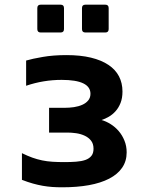

<svg xmlns="http://www.w3.org/2000/svg" viewBox="-20 -798 642 829"><path d="M155.8 -657.7Q141.1 -657.7 141.1 -672.4V-763.2Q141.1 -777.8 155.8 -777.8H241.7Q256.3 -777.8 256.3 -763.2V-672.4Q256.3 -657.7 241.7 -657.7ZM348.6 -657.7Q334 -657.7 334 -672.4V-763.2Q334 -777.8 348.6 -777.8H434.6Q449.2 -777.8 449.2 -763.2V-672.4Q449.2 -657.7 434.6 -657.7ZM249 10.7Q226.1 10.7 205.6 9.3Q185.1 7.8 164.3 4.2Q143.6 0.5 121.8 -5.6Q100.1 -11.7 74.7 -21.5V-136.7Q98.6 -125 119.6 -117.4Q140.6 -109.9 161.9 -105.5Q183.1 -101.1 206.5 -99.6Q230 -98.1 259.3 -98.1Q286.1 -98.1 309.1 -99.9Q332 -101.6 348.6 -107.4Q365.2 -113.3 374.5 -124.8Q383.8 -136.2 383.8 -155.8Q383.8 -177.7 372.6 -191.4Q361.3 -205.1 344.5 -212.6Q327.6 -220.2 308.1 -222.9Q288.6 -225.6 271.5 -225.6H191.9V-332.5H258.8Q279.3 -332.5 299.3 -335.4Q319.3 -338.4 335.2 -345.5Q351.1 -352.5 360.8 -364.3Q370.6 -376 370.6 -393.1Q370.6 -453.1 246.1 -453.1Q167.5 -453.1 92.8 -427.7V-536.6Q119.1 -544.4 164.6 -552.2Q210 -560.1 267.1 -560.1Q327.6 -560.1 372.8 -549.1Q418 -538.1 448.2 -517.8Q478.5 -497.6 493.7 -468.5Q508.8 -439.5 508.8 -402.8Q508.8 -374.5 500.5 -353.5Q492.2 -332.5 479 -317.9Q465.8 -303.2 449.7 -293.9Q433.6 -284.7 418.5 -279.8Q438 -274.4 457.5 -262.2Q477.1 -250 492.4 -232.2Q507.8 -214.4 517.3 -190.9Q526.9 -167.5 526.9 -140.1Q526.9 -102.1 507.3 -73.7Q487.8 -45.4 451.4 -26.6Q415 -7.8 363.8 1.5Q312.5 10.7 249 10.7Z"/></svg>

Font: Hack
Style: Bold
Weight: 700
Monospace: yes
Designer: Christopher Simpkins
Foundry: Christopher Simpkins
Version: Version 2.017